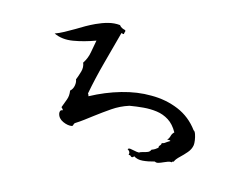

<svg xmlns="http://www.w3.org/2000/svg" viewBox="-79 -820 1158 942"><g transform="rotate(-10 500.0 -349.5)"><path d="M836 -119Q841 -114 839.5 -99.5Q838 -85 833.5 -70Q829 -55 824 -47Q812 -29 790 -19Q768 -9 746.5 -2Q725 5 715 14Q713 17 710 15Q706 13 703 17Q696 12 685.5 11Q675 10 664 10Q651 10 639 8.5Q627 7 622 -1Q590 -6 564 -15.5Q538 -25 527 -44Q523 -41 516 -41Q511 -43 510 -48Q509 -53 501 -56Q508 -64 506.5 -71.5Q505 -79 501 -84Q507 -88 515 -83Q523 -78 532 -71Q537 -67 542.5 -63.5Q548 -60 553 -58Q559 -59 565 -58Q571 -57 578 -56Q587 -54 597 -53.5Q607 -53 616 -61Q626 -60 634 -61Q642 -62 649 -64Q650 -64 651 -64Q653 -72 660.5 -74.5Q668 -77 671 -84Q678 -82 684.5 -82.5Q691 -83 698 -85Q702 -85 706 -86Q710 -87 715 -87Q713 -92 706.5 -94Q700 -96 700 -96Q712 -101 720 -111Q728 -121 741 -125Q738 -167 720 -195Q702 -223 674 -241Q646 -259 613 -271Q580 -283 547 -292Q501 -298 455.5 -290.5Q410 -283 364 -273Q341 -268 317.5 -263Q294 -258 270 -255Q264 -254 261 -249.5Q258 -245 253 -243Q232 -248 213.5 -269.5Q195 -291 201 -315Q203 -322 207.5 -326Q212 -330 221 -327Q222 -332 220 -336Q217 -340 218 -344Q234 -360 250 -375.5Q266 -391 273 -416Q290 -421 300.5 -436.5Q311 -452 311 -465Q327 -480 343 -498.5Q359 -517 360 -540Q388 -557 406 -583Q424 -609 443 -635Q382 -640 329.5 -654.5Q277 -669 247 -705Q268 -703 295 -704.5Q322 -706 352 -709Q376 -712 401.5 -714Q427 -716 452 -716Q485 -716 515 -710.5Q545 -705 570 -690Q572 -680 578 -673Q584 -666 591 -661Q591 -654 587 -651.5Q583 -649 582 -644Q578 -642 575 -646Q573 -650 570 -650Q519 -589 462 -521.5Q405 -454 357 -387Q359 -382 357 -374Q357 -373 357 -373Q440 -378 519 -365.5Q598 -353 662 -322Q729 -291 775.5 -240Q822 -189 836 -119Z"/></g></svg>

Font: Yuji Boku
Style: Regular
Weight: 400
Designer: Kataoka Yuji
Foundry: Kinuta Font Factory
Version: Version 3.002